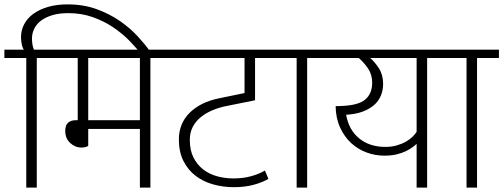

<svg xmlns="http://www.w3.org/2000/svg" viewBox="-30 -857 2299 877"><path d="M90 -592H-10V-630H79Q72 -640 69 -656.5Q66 -673 66 -687Q66 -719 80.5 -746.5Q95 -774 122.5 -794Q150 -814 189.5 -825.5Q229 -837 279 -837Q352 -837 412 -815Q472 -793 518.5 -760.5Q565 -728 599 -691Q633 -654 655 -623L660 -616L627 -594L621 -602Q596 -635 562.5 -669.5Q529 -704 486.5 -732.5Q444 -761 393 -779Q342 -797 282 -797Q240 -797 208.5 -787.5Q177 -778 156.5 -762Q136 -746 126 -725Q116 -704 116 -681Q116 -669 118 -655Q120 -641 125 -630H238V-592H138V0H90Z M373 -592V-308H609V-592ZM373 -191Q370 -188 361 -185.5Q352 -183 342 -183Q313 -183 290.5 -204Q268 -225 268 -259Q268 -285 281 -296.5Q294 -308 317 -308H325V-592H218V-630H757V-592H657V0H609V-268H373Z M1196 -40Q1167 -23 1127 -12.5Q1087 -2 1038 -2Q990 -2 944.5 -14.5Q899 -27 864 -53.5Q829 -80 808 -121.5Q787 -163 787 -220Q787 -293 836.5 -342Q886 -391 971 -408L1087 -432V-592H737V-630H1245V-592H1135V-399L1006 -373Q970 -366 939.5 -353Q909 -340 886 -321Q863 -302 850 -276.5Q837 -251 837 -218Q837 -171 853.5 -138Q870 -105 897.5 -83.5Q925 -62 961 -52Q997 -42 1037 -42Q1080 -42 1116.5 -52Q1153 -62 1180 -78Z M1325 -592H1225V-630H1473V-592H1373V0H1325Z M1921 -592V0H1873V-200Q1867 -194 1855 -185Q1843 -176 1825 -167Q1807 -158 1782 -152Q1757 -146 1726 -146Q1684 -146 1644.5 -160.5Q1605 -175 1574 -203.5Q1543 -232 1523.5 -274.5Q1504 -317 1503 -372L1531 -373Q1608 -376 1639 -403Q1670 -430 1670 -479Q1670 -515 1652.5 -542Q1635 -569 1609 -592H1453V-630H2021V-592ZM1873 -255V-592H1661Q1682 -574 1701 -544.5Q1720 -515 1720 -474Q1720 -446 1710 -421Q1700 -396 1679 -377.5Q1658 -359 1626 -347Q1594 -335 1551 -333Q1563 -264 1610.5 -225Q1658 -186 1730 -186Q1759 -186 1783 -193Q1807 -200 1825 -210.5Q1843 -221 1855 -233Q1867 -245 1873 -255Z M2101 -592H2001V-630H2249V-592H2149V0H2101Z"/></svg>

Font: Mukta ExtraLight
Style: Regular
Weight: 275
Designer: Girish Dalvi and Yashodeep Gholap
Foundry: Ek Type
Version: Version 2.538;PS 1.002;hotconv 16.6.51;makeotf.lib2.5.65220;